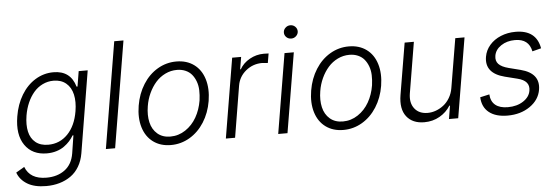

<svg xmlns="http://www.w3.org/2000/svg" viewBox="-56 -912 3804 1309"><g transform="rotate(-5 1846.0 -257.5)"><path d="M212 215.9Q132.1 215.9 82.9 186.1Q33.7 156.2 16 106.5L73.5 72.8Q106.5 159.1 218.8 159.1Q293.7 159.1 344.3 121.6Q394.9 84.2 407.3 10.3L426.5 -112.6H420.8Q408.7 -92 392.9 -74.4Q377.1 -56.8 354.8 -40.7Q332.4 -24.5 301.8 -15.1Q271.3 -5.7 236.2 -5.7Q136.4 -5.7 86.1 -78.1Q35.9 -150.6 56.5 -274.1Q70 -356.2 108.3 -419.6Q146.7 -483 203.8 -517.9Q261 -552.9 327.8 -552.9Q444.6 -552.9 476.9 -441.4H483.3L500.4 -545.5H562.1L469.8 14.2Q461.3 65 438 104Q414.8 143.1 380.3 167.3Q345.9 191.4 303.4 203.7Q261 215.9 212 215.9ZM250.4 -63.6Q329.2 -63.6 383.9 -120Q438.6 -176.5 454.9 -275.2Q465.6 -339.5 454.4 -389Q443.2 -438.6 409.4 -467Q375.7 -495.4 323.5 -495.4Q283.4 -495.4 248.4 -478.3Q213.4 -461.3 187.9 -431.3Q162.3 -401.3 144.9 -361.5Q127.5 -321.7 119.7 -275.2Q109.4 -212 120 -164.8Q130.7 -117.5 163.9 -90.6Q197.1 -63.6 250.4 -63.6Z M822.8 -727.3 702.1 0H638.8L759.6 -727.3Z M1083.8 11.4Q1012.8 11.4 963.2 -24.9Q913.7 -61.1 893.6 -126.4Q873.6 -191.8 887.4 -275.2Q900.9 -356.5 941.1 -419.9Q981.2 -483.3 1040.7 -518.1Q1100.1 -552.9 1168.7 -552.9Q1239.7 -552.9 1289.2 -516.7Q1338.8 -480.5 1358.8 -415Q1378.9 -349.4 1365.4 -265.6Q1351.9 -184.7 1311.8 -121.6Q1271.7 -58.6 1212.2 -23.6Q1152.7 11.4 1083.8 11.4ZM1084.9 -46.5Q1141 -46.5 1188 -77.8Q1235.1 -109 1264.4 -160.3Q1293.7 -211.6 1304 -275.2Q1308.9 -311.4 1307.9 -344.1Q1306.8 -376.8 1296.5 -404.5Q1286.2 -432.2 1269.4 -452.4Q1252.5 -472.7 1226.4 -484Q1200.3 -495.4 1168 -495.4Q1125.7 -495.4 1088.1 -477.1Q1050.4 -458.8 1022.5 -427.2Q994.7 -395.6 975.5 -354Q956.3 -312.5 948.9 -265.6Q938.9 -204.9 950.3 -155.7Q961.6 -106.5 996.4 -76.5Q1031.2 -46.5 1084.9 -46.5Z M1459.9 0 1550.8 -545.5H1612.2L1598 -461.6H1602.6Q1625.7 -502.8 1670.8 -528.2Q1715.9 -553.6 1767.4 -553.6Q1792.3 -553.6 1800.8 -552.6L1789.8 -488.3Q1761.4 -491.8 1751.8 -491.8Q1687.9 -491.8 1639.7 -452.4Q1591.6 -413 1581.3 -352.3L1523.1 0Z M1818.2 0 1909.1 -545.5H1972.7L1881.7 0ZM1963.8 -640.3Q1943.9 -640.3 1930 -653.9Q1916.2 -667.6 1916.9 -686.8Q1917.6 -704.9 1931.6 -718Q1945.7 -731.2 1964.8 -731.2Q1984.7 -731.2 1998.4 -717.5Q2012.1 -703.8 2011.7 -684.7Q2011 -666.5 1997 -653.4Q1983 -640.3 1963.8 -640.3Z M2264.2 11.4Q2193.2 11.4 2143.6 -24.9Q2094.1 -61.1 2074 -126.4Q2054 -191.8 2067.8 -275.2Q2081.3 -356.5 2121.4 -419.9Q2161.6 -483.3 2221.1 -518.1Q2280.5 -552.9 2349.1 -552.9Q2420.1 -552.9 2469.6 -516.7Q2519.2 -480.5 2539.2 -415Q2559.3 -349.4 2545.8 -265.6Q2532.3 -184.7 2492.2 -121.6Q2452.1 -58.6 2392.6 -23.6Q2333.1 11.4 2264.2 11.4ZM2265.3 -46.5Q2321.4 -46.5 2368.4 -77.8Q2415.5 -109 2444.8 -160.3Q2474.1 -211.6 2484.4 -275.2Q2489.3 -311.4 2488.3 -344.1Q2487.2 -376.8 2476.9 -404.5Q2466.6 -432.2 2449.8 -452.4Q2432.9 -472.7 2406.8 -484Q2380.7 -495.4 2348.4 -495.4Q2306.1 -495.4 2268.5 -477.1Q2230.8 -458.8 2202.9 -427.2Q2175.1 -395.6 2155.9 -354Q2136.7 -312.5 2129.3 -265.6Q2119.3 -204.9 2130.7 -155.7Q2142 -106.5 2176.8 -76.5Q2211.6 -46.5 2265.3 -46.5Z M3021.3 -208.5 3077.8 -545.5H3141L3050.1 0H2986.9L3001.8 -90.6H2997.2Q2970.5 -46.9 2923.3 -19.9Q2876.1 7.1 2818.2 7.1Q2737.6 7.1 2696.9 -45.1Q2656.2 -97.3 2671.9 -192.1L2731.2 -545.5H2794.4L2736.2 -196Q2726.2 -132.5 2756.9 -93.4Q2787.6 -54.3 2846.9 -54.3Q2875 -54.3 2903.1 -64.6Q2931.1 -74.9 2955.4 -93.8Q2979.8 -112.6 2997.5 -142.4Q3015.3 -172.2 3021.3 -208.5Z M3654.5 -425.8 3593.8 -410.2Q3576.7 -497.2 3481.9 -497.2Q3426.1 -497.2 3386.2 -470.3Q3346.2 -443.5 3339.5 -402Q3333.8 -367.5 3354 -345.7Q3374.3 -323.9 3422.9 -311.4L3502.5 -291.2Q3634.2 -257.1 3616.1 -146.3Q3604.8 -77.1 3541 -32.8Q3477.3 11.4 3387.8 11.4Q3306.8 11.4 3261 -25Q3215.2 -61.4 3212 -129.3L3275.6 -143.5Q3278.4 -95.2 3308.8 -70.3Q3339.1 -45.5 3394.5 -45.5Q3456.7 -45.5 3500 -73.9Q3543.3 -102.3 3550.1 -145.2Q3561.8 -212.4 3475.9 -233.3L3391 -254.6Q3256.4 -289.1 3275.2 -400.9Q3282.7 -445.3 3312.9 -479.9Q3343 -514.6 3389.4 -533.7Q3435.7 -552.9 3490.1 -552.9Q3632.1 -552.9 3654.5 -425.8Z"/></g></svg>

Font: Karasuma Gothic
Style: Light Italic
Weight: 300
Italic angle: 9.39998°
Designer: Rasmus Andersson / Ryoko Nishizuka
Foundry: rsms
Version: Version 1.00